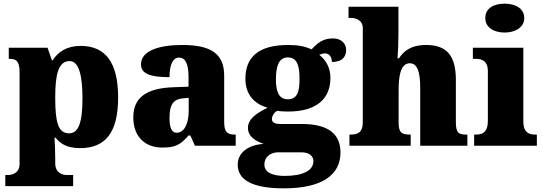

<svg xmlns="http://www.w3.org/2000/svg" viewBox="-20 -797 2977 1050"><path d="M9 221H380V160H344C327 160 282 152 282 96V66C282 26 280 -10 278 -44H284C313 -7 352 13 418 13C556 13 626 -71 626 -264C626 -459 554 -546 421 -546C344 -546 296 -512 268 -467H264L240 -536H28V-475H33C66 -475 87 -466 87 -403V100C87 153 41 160 24 160H9ZM358 -68C298 -68 282 -127 282 -264C282 -387 298 -463 361 -463C410 -463 431 -388 431 -261C431 -128 410 -68 358 -68Z M867 10C938 10 966 -4 1011 -56H1021L1046 0H1269V-61H1265C1220 -61 1206 -77 1206 -131V-383C1206 -507 1129 -551 976 -551C853 -551 751 -521 751 -445C751 -394 801 -375 907 -375C907 -446 927 -482 959 -482C994 -482 1011 -449 1011 -375V-323L930 -320C782 -315 709 -265 709 -155C709 -43 780 10 867 10ZM946 -71C919 -71 907 -99 907 -152C907 -220 925 -255 981 -259L1012 -262V-191C1012 -118 986 -71 946 -71Z M1533 233C1742 233 1842 159 1842 37C1842 -66 1773 -119 1630 -119H1510C1487 -119 1467 -126 1467 -146C1467 -166 1484 -187 1498 -191C1509 -188 1542 -187 1556 -187C1716 -187 1787 -261 1787 -371C1787 -430 1760 -470 1726 -497C1734 -500 1744 -505 1759 -505C1772 -505 1795 -494 1795 -458C1854 -458 1873 -489 1873 -524C1873 -558 1847 -587 1801 -587C1747 -587 1717 -563 1684 -527C1646 -544 1609 -551 1556 -551C1394 -551 1322 -485 1322 -366C1322 -275 1376 -227 1443 -208C1379 -176 1336 -145 1336 -98C1336 -48 1380 -25 1422 -10C1335 -5 1280 40 1280 103C1280 189 1363 233 1533 233ZM1554 -254C1500 -254 1489 -305 1489 -364C1489 -425 1500 -483 1554 -483C1610 -483 1618 -427 1618 -365C1618 -304 1610 -254 1554 -254ZM1536 165C1477 165 1426 149 1426 104C1426 52 1471 36 1500 36H1629C1674 36 1694 59 1694 84C1694 137 1634 165 1536 165Z M1891 0H2226V-61H2222C2178 -61 2160 -71 2160 -125V-301C2160 -371 2167 -451 2221 -451C2263 -451 2278 -402 2278 -317V0H2536V-61H2532C2487 -61 2473 -70 2473 -131V-360C2473 -494 2422 -551 2311 -551C2224 -551 2186 -515 2162 -478H2154C2157 -513 2159 -567 2159 -622V-760H1886V-699H1901C1917 -699 1964 -692 1964 -643V-128C1964 -70 1934 -61 1895 -61H1891Z M2740 -619C2797 -619 2847 -647 2847 -698C2847 -752 2797 -777 2740 -777C2680 -777 2634 -752 2634 -698C2634 -647 2680 -619 2740 -619ZM2573 0H2916V-61H2905C2868 -61 2842 -78 2842 -131V-536H2566V-475H2585C2621 -475 2648 -458 2648 -409V-135C2648 -79 2623 -61 2585 -61H2573Z"/></svg>

Font: Noto Serif Thai Black
Style: Regular
Weight: 900
Designer: Monotype Design Team
Foundry: Monotype Imaging Inc.
Version: Version 2.002